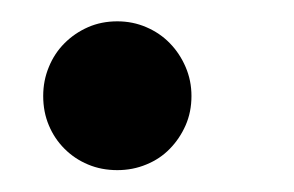

<svg xmlns="http://www.w3.org/2000/svg" viewBox="-20 -152 276 180"><path d="M20.5 -62Q20.5 -76.5 25.8 -89.2Q31 -102 40.5 -111.5Q50 -121 62.5 -126.5Q75 -132 90 -132Q104.5 -132 117.2 -126.5Q130 -121 139.2 -111.5Q148.5 -102 154 -89.2Q159.5 -76.5 159.5 -62Q159.5 -47 154 -34.5Q148.5 -22 139.2 -12.5Q130 -3 117.2 2.2Q104.5 7.5 90 7.5Q75 7.5 62.5 2.2Q50 -3 40.5 -12.5Q31 -22 25.8 -34.5Q20.5 -47 20.5 -62Z"/></svg>

Font: Lato SemiBold
Style: Italic
Weight: 600
Italic angle: -7°
Designer: Lukasz Dziedzic with Adam Twardoch and Botio Nikoltchev
Foundry: tyPoland Lukasz Dziedzic
Version: Version 2.015; 2015-08-06; http://www.latofonts.com/